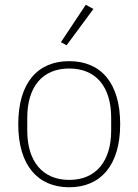

<svg xmlns="http://www.w3.org/2000/svg" viewBox="-20 -778 584 810"><path d="M272 12C139 12 57 -81 57 -254C57 -429 139 -520 272 -520C405 -520 487 -429 487 -254C487 -81 405 12 272 12ZM272 -19C385 -19 449 -98 449 -227V-281C449 -412 385 -489 272 -489C159 -489 95 -412 95 -281V-227C95 -98 159 -19 272 -19ZM261 -587 237 -600 342 -758 374 -740Z"/></svg>

Font: Plexus Sans ExtraLight
Style: Regular
Weight: 250
Version: Version 2.001;PS 002.001;hotconv 1.0.70;makeotf.lib2.5.58329